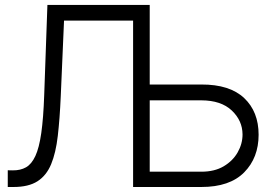

<svg xmlns="http://www.w3.org/2000/svg" viewBox="-20 -747 1108 767"><path d="M11 0V-66.8L31.2 -66.4Q61.8 -66.1 84 -78.7Q106.2 -91.3 121.3 -123.8Q136.4 -156.2 144.9 -215.6Q153.4 -274.9 156.6 -367.5L169.4 -727.3H578.1V-409.4H784.4Q897.7 -409.8 955.4 -355.3Q1013.1 -300.8 1013.1 -208.8Q1013.1 -116.8 955.4 -58.4Q897.7 0 784.4 0H511.7V-664.8H235.8L222.7 -362.2Q218.8 -272.4 210.9 -204.4Q203.1 -136.4 184.3 -91.1Q165.5 -45.8 129.8 -22.9Q94.1 0 34.1 0ZM578.1 -346.2V-61.1H784.4Q837 -61.1 873.6 -82.7Q910.2 -104.4 929.5 -138.5Q948.9 -172.6 948.9 -210.2Q948.5 -265.3 905.9 -305.6Q863.3 -345.9 784.4 -346.2Z"/></svg>

Font: Inter UI Light
Style: Regular
Weight: 300
Designer: Rasmus Andersson
Foundry: rsms
Version: 3.2;8d6f07862